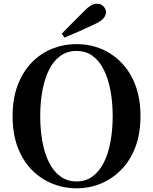

<svg xmlns="http://www.w3.org/2000/svg" viewBox="-20 -997 825 1036"><path d="M313 -815Q343 -845 372.5 -875.5Q402 -906 429 -932Q453 -957 470 -967Q487 -977 504 -977Q525 -977 538.5 -962.5Q552 -948 552 -931Q552 -916 539.5 -899.5Q527 -883 490 -866Q450 -847 409.5 -829Q369 -811 328 -794ZM393 19Q324 19 261.5 -6.5Q199 -32 151 -81Q103 -130 75.5 -202.5Q48 -275 48 -370Q48 -465 75.5 -537.5Q103 -610 151 -659.5Q199 -709 261.5 -734Q324 -759 393 -759Q463 -759 524.5 -734Q586 -709 634.5 -659.5Q683 -610 710.5 -537.5Q738 -465 738 -370Q738 -276 710.5 -203.5Q683 -131 634.5 -81.5Q586 -32 524.5 -6.5Q463 19 393 19ZM393 -18Q443 -18 479.5 -45Q516 -72 540 -119.5Q564 -167 576 -231.5Q588 -296 588 -370Q588 -445 576 -509Q564 -573 540 -621Q516 -669 479.5 -695.5Q443 -722 393 -722Q343 -722 306 -695.5Q269 -669 245 -621Q221 -573 209 -509Q197 -445 197 -370Q197 -296 209 -231.5Q221 -167 245 -119.5Q269 -72 306 -45Q343 -18 393 -18Z"/></svg>

Font: Noto Serif TC
Style: Bold
Weight: 700
Designer: Ryoko NISHIZUKA 西塚涼子 (kana & ideographs); Frank Grießhammer (Latin, Greek & Cyrillic); Wenlong ZHANG 张文龙 (bopomofo); San
Foundry: Adobe
Version: Version 2.002-H1;hotconv 1.1.0;makeotfexe 2.6.0